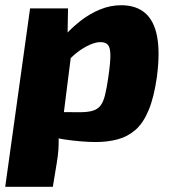

<svg xmlns="http://www.w3.org/2000/svg" viewBox="-36 -529 662 734"><path d="M427 -509Q484 -509 518.5 -479.5Q553 -450 564.5 -390Q576 -330 564 -236Q553 -158 532.5 -108.5Q512 -59 482.5 -33Q453 -7 414.5 3.5Q376 14 330 14Q306 14 274.5 11.5Q243 9 209.5 4Q176 -1 147 -9.5Q118 -18 98 -30L119 -101Q159 -101 192.5 -100.5Q226 -100 269 -100Q299 -100 318 -105.5Q337 -111 348 -125Q359 -139 365.5 -165.5Q372 -192 378 -233Q386 -288 386 -317Q386 -346 377 -357Q368 -368 348 -368Q330 -368 306.5 -357.5Q283 -347 259.5 -329Q236 -311 218 -288L185 -359Q197 -377 220 -402Q243 -427 275.5 -452Q308 -477 347 -493Q386 -509 427 -509ZM224 -497 222 -375 241 -360 199 -27 188 -10Q189 15 187.5 40Q186 65 181 94L166 185H-16L79 -497Z"/></svg>

Font: Exo 2 ExtraBold
Style: Italic
Weight: 800
Italic angle: -8°
Designer: Natanael Gama
Foundry: Natanael Gama
Version: Version 2.010